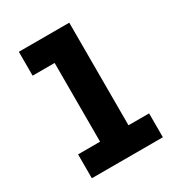

<svg xmlns="http://www.w3.org/2000/svg" viewBox="-138 -629 654 714"><g transform="rotate(-30 189.5 -271.5)"><path d="M265.5 -102.5H354V0H49V-102.5H143.5V-440.5H49V-543H265.5Z"/></g></svg>

Font: Hepta Slab ExtraLight SemiBold
Style: Regular
Weight: 600
Version: Version 1.102